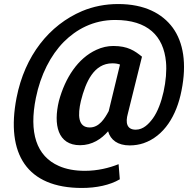

<svg xmlns="http://www.w3.org/2000/svg" viewBox="-20 -711 932 952"><path d="M62 -226C8 53 114 221 386 221C457 221 525 207 574 178L568 103C521 122 463 136 401 136C351 136 308 128 272 112C160 63 123 -54 158 -226C181 -340 231 -437 296 -503C358 -565 442 -612 551 -612C712 -612 791 -533 803 -404C811 -319 785 -189 738 -124C718 -97 691 -68 653 -68C609 -68 601 -102 614 -148L684 -430C648 -459 614 -483 542 -483C514 -483 486 -477 458 -464C366 -422 303 -325 272 -210C244 -93 266 9 377 9C437 9 483 -22 516 -60C528 -17 564 10 623 10C648 10 671 6 692 -1C793 -36 856 -137 880 -262C907 -396 889 -501 837 -573C785 -644 697 -691 566 -691C502 -691 442 -679 387 -656C225 -587 103 -436 62 -226ZM381 -210C405 -306 446 -397 537 -397C552 -397 564 -395 575 -391L519 -160C499 -123 472 -79 425 -79C366 -79 365 -141 381 -210Z"/></svg>

Font: Asimov Pro
Style: BdObl
Weight: 700
Designer: Google
Version: Version 2.000980; 2014